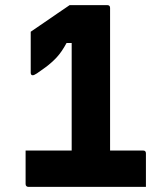

<svg xmlns="http://www.w3.org/2000/svg" viewBox="-20 -730 640 750"><path d="M80 -142H260V-562H240Q221 -527 202 -506.5Q183 -486 159 -468Q136 -451 124.5 -443.5Q113 -436 108 -436Q100 -436 100 -446V-606Q119 -619 138 -632Q157 -645 176 -658Q189 -667 205 -678Q221 -689 234.5 -698Q248 -707 252 -710H399Q410 -710 410 -699V-142H539Q550 -142 550 -131V0H91Q86 0 83 -3Q80 -6 80 -11Z"/></svg>

Font: Recursive Sn Lnr St XBd
Style: Regular
Weight: 800
Version: Version 1.079;hotconv 1.0.112;makeotfexe 2.5.65598; ttfautoh